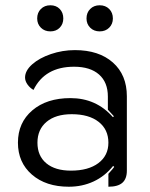

<svg xmlns="http://www.w3.org/2000/svg" viewBox="-20 -699 570 728"><path d="M48 -158Q48 -234 102.5 -280.5Q157 -327 247 -327Q345 -327 408 -255L412 -258Q396 -276 389 -283V-333Q389 -387 355.5 -416.5Q322 -446 261 -446Q150 -446 107 -358Q93 -366 84 -379Q75 -392 75 -405Q75 -431 102 -455Q129 -479 173 -494Q217 -509 264 -509Q355 -509 408 -462Q461 -415 461 -334V-52Q461 -21 444 -6Q427 9 391 9V-40Q410 -61 413 -66L409 -70Q378 -31 335 -11Q292 9 241 9Q154 9 101 -37Q48 -83 48 -158ZM391 -158Q391 -208 354 -237Q317 -266 252 -266Q191 -266 156.5 -237Q122 -208 122 -158Q122 -108 155.5 -80Q189 -52 249 -52Q315 -52 353 -80.5Q391 -109 391 -158ZM121 -629Q121 -651 135 -665Q149 -679 171 -679Q193 -679 206.5 -665Q220 -651 220 -629Q220 -608 206.5 -594Q193 -580 171 -580Q149 -580 135 -594Q121 -608 121 -629ZM308 -629Q308 -651 322 -665Q336 -679 358 -679Q380 -679 394 -665Q408 -651 408 -629Q408 -608 394 -594Q380 -580 358 -580Q336 -580 322 -594Q308 -608 308 -629Z"/></svg>

Font: K2D Light
Style: Regular
Weight: 300
Designer: Katatrad Aksorn Co.,Ltd.
Foundry: Cadson Demak Co.,Ltd.
Version: Version 1.000; ttfautohint (v1.6)